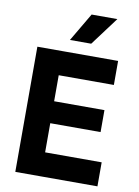

<svg xmlns="http://www.w3.org/2000/svg" viewBox="-100 -1002 774 1068"><g transform="rotate(10 287.0 -468.0)"><path d="M63 -707H207.5V0H63ZM205.6 -135.7H526.9V0H205.6ZM205.6 -424.3H491.7V-300.3H205.6ZM205.6 -707H519V-571.3H205.6ZM474.6 -935.5H329.1L234.9 -775.4H355Z"/></g></svg>

Font: Wanted Sans Variable
Style: Regular
Weight: 400
Designer: Original Design by Kil Hyung-jin and Kang Hanbin, Wanted Lab, Inc; Hangeul from Source Han Sans by Jang Soo-young and Ka
Foundry: Wanted Lab, Inc.
Version: Version 1.003;Glyphs 3.2 (3227)